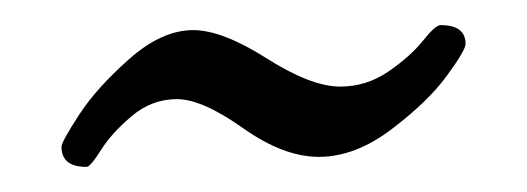

<svg xmlns="http://www.w3.org/2000/svg" viewBox="-20 -289 420 153"><path d="M29 -172Q29 -176 43 -197.5Q57 -219 83 -242Q109 -265 134 -265Q157 -265 192.5 -242.5Q228 -220 251 -220Q272 -220 289.5 -232Q307 -244 317 -256.5Q327 -269 331 -269Q351 -269 351 -254Q351 -249 336 -228.5Q321 -208 292 -186Q263 -164 234 -164Q206 -164 173.5 -187Q141 -210 121 -210Q101 -210 85 -196.5Q69 -183 60.5 -169.5Q52 -156 49 -156Q29 -156 29 -172Z"/></svg>

Font: OFL Sorts Mill Goudy TT
Style: Italic
Weight: 500
Italic angle: -6°
Version: Version 003.000